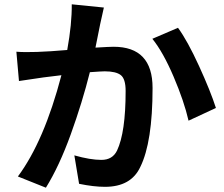

<svg xmlns="http://www.w3.org/2000/svg" viewBox="-20 -825 1040 891"><path d="M265 -476Q197 -469 68 -449L56 -585Q130 -579 292 -593Q314 -715 313 -805L462 -790Q452 -745 445 -713.5Q438 -682 423 -604Q489 -608 507 -608Q688 -608 688 -417Q688 -165 631 -50Q588 42 467 42Q415 42 347 28L325 -104Q399 -83 450.5 -83Q502 -83 523 -126Q563 -210 563 -403Q563 -459 540.5 -476.5Q518 -494 466 -494Q453 -494 397 -490Q362 -350 308.5 -202Q255 -54 193 46L63 -6Q185 -170 265 -476ZM806 -696Q850 -636 903.5 -519Q957 -402 982 -324L855 -265Q834 -356 785.5 -469.5Q737 -583 687 -645Z"/></svg>

Font: Swei Fan Sans CJK TC
Style: Bold
Weight: 700
Version: Version 2.130